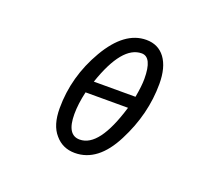

<svg xmlns="http://www.w3.org/2000/svg" viewBox="-123 -897 1245 1091"><g transform="rotate(20 500.0 -351.5)"><path d="M303.7 -34.2Q256.8 -86.9 256.8 -189.5Q256.8 -380.9 356.4 -551.8Q456.1 -722.7 587.9 -722.7Q660.2 -722.7 701.2 -668Q742.2 -612.3 742.2 -512.7Q742.2 -329.1 652.3 -154.3Q563.5 20.5 423.8 20.5Q349.6 20.5 303.7 -34.2ZM652.3 -509.8Q652.3 -641.6 588.9 -641.6Q470.7 -641.6 387.7 -397.5H639.6Q652.3 -466.8 652.3 -509.8ZM621.1 -324.2H364.3Q346.7 -248 346.7 -186.5Q346.7 -60.5 423.8 -60.5Q483.4 -60.5 532.2 -126Q581.1 -191.4 621.1 -324.2Z"/></g></svg>

Font: jf-openhuninn-1.0
Style: Regular
Weight: 400
Designer: [Kosugi Maru]
      Designed by Motoya company      

      [Varela Round]
      Joe Prince(Latin component); Avraham Co
Foundry: justfont CO.,LTD.
Version: 1.0